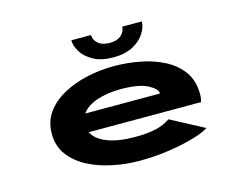

<svg xmlns="http://www.w3.org/2000/svg" viewBox="-98 -859 1296 1023"><g transform="rotate(-15 550.0 -347.0)"><path d="M553 11Q480.5 11 407.2 -4Q334 -19 273.2 -50.5Q212.5 -82 175.5 -131.2Q138.5 -180.5 138.5 -249Q138.5 -316 174.2 -365.5Q210 -415 269.8 -447.5Q329.5 -480 402.2 -496Q475 -512 549 -512Q625 -512 697.5 -497.8Q770 -483.5 828.5 -452.5Q887 -421.5 921.8 -371.5Q956.5 -321.5 956.5 -250Q956.5 -233 954.5 -222.5Q952.5 -212 950.5 -206.5H330.5Q350.5 -166 409.5 -142Q468.5 -118 562 -118Q622.5 -118 661.5 -125.2Q700.5 -132.5 723.2 -143Q746 -153.5 759 -163L942 -66Q920 -49.5 861.8 -31.8Q803.5 -14 722.8 -1.5Q642 11 553 11ZM555.5 -384Q481.5 -384 423.5 -364.8Q365.5 -345.5 339 -307.5H751V-308.5Q751 -333 702.8 -358.5Q654.5 -384 555.5 -384ZM562 -557.5Q496 -557.5 453 -581Q410 -604.5 389 -638.5Q368 -672.5 368 -703.5H476.5Q476.5 -677 499 -657Q521.5 -637 563 -637Q604.5 -637 626.5 -657Q648.5 -677 648.5 -703.5H757Q757 -672.5 735.5 -638.5Q714 -604.5 670.8 -581Q627.5 -557.5 562 -557.5Z"/></g></svg>

Font: Trispace Expanded
Style: Bold
Weight: 700
Width: 7
Designer: Tyler Finck
Foundry: Etcetera Type Company
Version: Version 1.210; ttfautohint (v1.8.3)